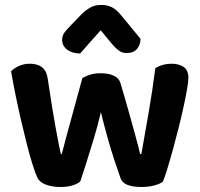

<svg xmlns="http://www.w3.org/2000/svg" viewBox="-20 -746 808 775"><path d="M387.2 -293.6Q375.6 -242.7 359.4 -188.9Q343.2 -135.1 328.4 -88.6Q313.7 -42.2 304.1 -13.5Q292.5 -3.6 272.2 2.6Q251.9 8.8 223.6 8.8Q190.5 8.8 164.9 -0.9Q139.4 -10.7 130.8 -29.1Q121.5 -49.1 110.1 -86Q98.7 -122.9 86.6 -170.9Q74.5 -218.8 62.6 -270.6Q50.8 -322.4 41 -371Q31.3 -419.7 24.7 -458.4Q36.7 -470.4 56.4 -479.6Q76.2 -488.8 100.4 -488.8Q130.8 -488.8 149.5 -474.7Q168.2 -460.7 172.9 -427Q182.6 -360.9 190.9 -310Q199.3 -259.1 206.1 -222.4Q212.9 -185.7 217.7 -161.5Q222.5 -137.4 225.4 -124.5H229.4Q235.3 -147.1 248 -195.2Q260.8 -243.3 278.2 -305.5Q295.7 -367.7 312.6 -431.2Q329.1 -440.5 346.5 -445.4Q363.9 -450.4 387.5 -450.4Q417.6 -450.4 438.8 -440.7Q460.1 -431 466.2 -410.9Q484.5 -349.8 500.5 -292.1Q516.6 -234.5 528.7 -190.5Q540.8 -146.4 545.6 -124.3H550.6Q565.1 -204.7 580.4 -293.6Q595.7 -382.5 607 -471.2Q636.6 -488.8 672.2 -488.8Q702 -488.8 721.3 -475.8Q740.5 -462.8 740.5 -431.6Q740.5 -417.1 735 -385.7Q729.6 -354.3 720.7 -313.8Q711.9 -273.2 700.5 -228.2Q689.1 -183.2 677.6 -141.1Q666.1 -99.1 655.7 -65.6Q645.4 -32.1 637.8 -13.5Q627.1 -3.8 602.8 2.5Q578.5 8.8 550.8 8.8Q479.2 8.8 466.6 -26.5Q456.8 -54 442.4 -97.5Q427.9 -141.1 413.5 -192.6Q399.1 -244.1 387.2 -293.6ZM433.7 -566.6 386.4 -623.7Q361.3 -595 343 -575Q324.8 -555.1 303.4 -529.9Q270.5 -530.5 250.7 -545.9Q230.8 -561.3 230.8 -585Q230.8 -602.3 240.5 -615.1Q250.2 -627.9 268.5 -646.4L310.3 -689.7Q327.6 -706.3 345.9 -716.2Q364.2 -726.2 388.5 -726.2Q411.6 -726.2 430.7 -717.3Q449.7 -708.5 472.5 -680.1L547.2 -589.4Q547.2 -565.7 533.3 -548.8Q519.4 -531.9 490.7 -531.9Q473.7 -531.9 460.5 -541.3Q447.3 -550.8 433.7 -566.6Z"/></svg>

Font: Baloo Bhaina 2
Style: Regular
Weight: 400
Designer: Yesha Goshar, Manish Minz, Shuchita Grover and Ek Type
Foundry: Ek Type
Version: Version 1.700